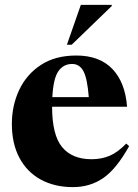

<svg xmlns="http://www.w3.org/2000/svg" viewBox="-20 -752 566 785"><path d="M292 -525Q387 -525 439.5 -470Q492 -415 499.5 -315.5H193Q193 -200 234 -150.5Q275 -101 354.5 -101Q395 -101 428.5 -115.2Q462 -129.5 496 -165L508 -154.5Q455.5 -60.5 401.8 -23.8Q348 13 278 13Q203.5 13 147.2 -17.5Q91 -48 59.8 -106Q28.5 -164 28.5 -245.5Q28.5 -320.5 58.5 -384.2Q88.5 -448 147.2 -486.5Q206 -525 292 -525ZM275 -490.5Q239.5 -490.5 218.8 -461Q198 -431.5 194 -355H343Q337 -432 321 -461.2Q305 -490.5 275 -490.5ZM253.5 -569 310.5 -732H437V-727.5L273 -569Z"/></svg>

Font: Newsreader 72pt
Style: Bold
Weight: 700
Designer: Hugues Gentile
Foundry: Production Type
Version: Version 1.003; ttfautohint (v1.8.3)